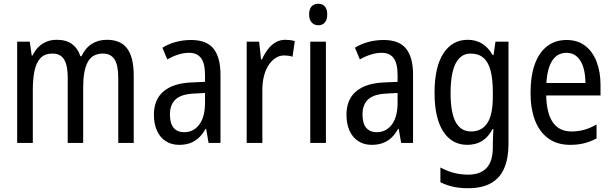

<svg xmlns="http://www.w3.org/2000/svg" viewBox="-20 -758 3248 1018"><path d="M547 -547Q620 -547 654.5 -500.5Q689 -454 689 -357V0H607V-345Q607 -413 587 -443.5Q567 -474 526 -474Q469 -474 445 -428.5Q421 -383 421 -296V0H339V-347Q339 -392 330 -420Q321 -448 303.5 -461Q286 -474 259 -474Q217 -474 194.5 -450Q172 -426 163 -382.5Q154 -339 154 -280V0H71V-537H138L148 -464H153Q166 -492 185 -510Q204 -528 228 -537.5Q252 -547 281 -547Q332 -547 363 -523.5Q394 -500 406 -460H412Q433 -504 467 -525.5Q501 -547 547 -547Z M993 -546Q1076 -546 1112.5 -499.5Q1149 -453 1149 -363V0H1086L1073 -75H1070Q1054 -46 1034 -27.5Q1014 -9 988.5 0.5Q963 10 930 10Q887 10 856.5 -11Q826 -32 811 -68Q796 -104 796 -150Q796 -230 847 -273.5Q898 -317 997 -321L1067 -324V-359Q1067 -422 1046 -450Q1025 -478 983 -478Q955 -478 926 -469Q897 -460 867 -443L841 -505Q873 -525 912 -535.5Q951 -546 993 -546ZM1010 -262Q941 -259 911 -231Q881 -203 881 -151Q881 -103 901 -80Q921 -57 956 -57Q1006 -57 1036.5 -97.5Q1067 -138 1067 -213V-265Z M1492 -547Q1504 -547 1517.5 -545.5Q1531 -544 1543 -540L1531 -457Q1521 -461 1509.5 -462.5Q1498 -464 1486 -464Q1462 -464 1441 -450.5Q1420 -437 1404 -412.5Q1388 -388 1379.5 -354.5Q1371 -321 1371 -282V0H1288V-537H1354L1364 -443H1369Q1383 -474 1401 -497.5Q1419 -521 1442 -534Q1465 -547 1492 -547Z M1708 -537V0H1625V-537ZM1668 -738Q1690 -738 1702.5 -723.5Q1715 -709 1715 -681Q1715 -654 1702.5 -639Q1690 -624 1668 -624Q1646 -624 1632.5 -639Q1619 -654 1619 -681Q1619 -710 1632 -724Q1645 -738 1668 -738Z M2014 -546Q2097 -546 2133.5 -499.5Q2170 -453 2170 -363V0H2107L2094 -75H2091Q2075 -46 2055 -27.5Q2035 -9 2009.5 0.5Q1984 10 1951 10Q1908 10 1877.5 -11Q1847 -32 1832 -68Q1817 -104 1817 -150Q1817 -230 1868 -273.5Q1919 -317 2018 -321L2088 -324V-359Q2088 -422 2067 -450Q2046 -478 2004 -478Q1976 -478 1947 -469Q1918 -460 1888 -443L1862 -505Q1894 -525 1933 -535.5Q1972 -546 2014 -546ZM2031 -262Q1962 -259 1932 -231Q1902 -203 1902 -151Q1902 -103 1922 -80Q1942 -57 1977 -57Q2027 -57 2057.5 -97.5Q2088 -138 2088 -213V-265Z M2460 -547Q2502 -547 2535 -527.5Q2568 -508 2592 -466H2597L2607 -537H2676V7Q2676 81 2653.5 133.5Q2631 186 2583.5 213Q2536 240 2461 240Q2418 240 2382 232Q2346 224 2315 208V130Q2350 149 2386.5 158.5Q2423 168 2462 168Q2526 168 2559.5 133Q2593 98 2593 22V5Q2593 -11 2594 -32.5Q2595 -54 2596 -74H2592Q2569 -31 2536 -10.5Q2503 10 2458 10Q2376 10 2330 -61Q2284 -132 2284 -266Q2284 -403 2331 -475Q2378 -547 2460 -547ZM2475 -474Q2440 -474 2416 -450Q2392 -426 2380.5 -379.5Q2369 -333 2369 -265Q2369 -161 2396 -111Q2423 -61 2478 -61Q2507 -61 2528.5 -72.5Q2550 -84 2564.5 -106.5Q2579 -129 2586 -164Q2593 -199 2593 -245V-269Q2593 -341 2580.5 -386Q2568 -431 2542 -452.5Q2516 -474 2475 -474Z M2984 -546Q3043 -546 3083 -515Q3123 -484 3143.5 -430Q3164 -376 3164 -308V-252H2876Q2878 -157 2911.5 -109Q2945 -61 3010 -61Q3046 -61 3078 -70Q3110 -79 3143 -98V-24Q3111 -7 3077.5 1.5Q3044 10 3003 10Q2933 10 2886 -25Q2839 -60 2816 -121.5Q2793 -183 2793 -265Q2793 -355 2815.5 -417.5Q2838 -480 2881 -513Q2924 -546 2984 -546ZM2984 -478Q2936 -478 2909 -438Q2882 -398 2877 -318H3084Q3084 -363 3073.5 -399Q3063 -435 3040.5 -456.5Q3018 -478 2984 -478Z"/></svg>

Font: Noto Sans Arabic Condensed
Style: Regular
Weight: 400
Width: 3
Designer: Monotype Design Team, Nadine Chahine, Nizar Qandah and Khaled Hosny
Foundry: Monotype Imaging Inc.
Version: Version 2.012